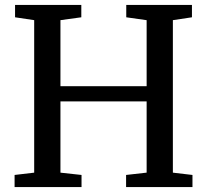

<svg xmlns="http://www.w3.org/2000/svg" viewBox="-20 -763 844 783"><path d="M119.4 -58.9V-680.8L41.4 -692.5V-743H311.6V-692.5L226.5 -680.8V-411.5H578V-680.7L494.9 -692.5V-743H762.8V-692.5L685 -680.8V-58.9L764.9 -49.5V0H494.2V-49.5L578 -59V-349.6H226.5V-58.9L312.5 -49.5V0H39.5V-49.5Z"/></svg>

Font: Merriweather 7pt Light
Style: Regular
Weight: 300
Designer: Eben Sorkin
Foundry: Eben Sorkin
Version: Version 2.200;gftools[0.9.31]